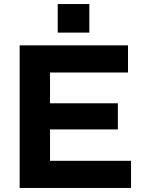

<svg xmlns="http://www.w3.org/2000/svg" viewBox="-20 -928 697 948"><path d="M265 -767V-908H421V-767ZM627 0H77V-704H612V-570H227V-418H562V-289H227V-134H627Z"/></svg>

Font: CBA Beacon Sans Extra Bold
Style: Regular
Weight: 800
Designer: Wei Huang
Foundry: Wei Huang
Version: Version 1.002